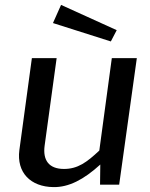

<svg xmlns="http://www.w3.org/2000/svg" viewBox="-20 -754 611 783"><path d="M229 -734 196 -660 432 -585 456 -631ZM198 9C260 10 321 -21 389 -83L388 -1H466L538 -517H436L385 -140C334 -92 297 -65 241 -65C179 -65 154 -101 162 -160L211 -517H110L59 -142C47 -50 105 8 198 9Z"/></svg>

Font: United Sans Medium
Style: Italic
Weight: 500
Italic angle: -8°
Designer: Pablo Impallari, Rodrigo Fuenzalida (Modified by Dan O. Williams)
Version: Version 1.000;PS 001.000;hotconv 1.0.88;makeotf.lib2.5.64775